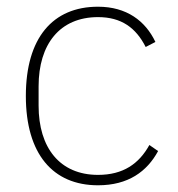

<svg xmlns="http://www.w3.org/2000/svg" viewBox="-20 -540 531 572"><path d="M272 12C362 12 418 -29 451 -90L425 -108C394 -52 347 -19 272 -19C158 -19 95 -100 95 -225V-283C95 -408 158 -489 272 -489C342 -489 385 -457 414 -400L443 -415C413 -478 357 -520 272 -520C137 -520 57 -427 57 -254C57 -82 137 12 272 12Z"/></svg>

Font: IBM Plex Thai Looped ExtraLight
Style: Regular
Weight: 200
Designer: Mike Abbink, Paul van der Laan, Pieter van Rosmalen, Ben Mitchell, Mark Frömberg
Foundry: Bold Monday
Version: Version 1.0